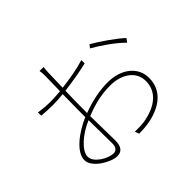

<svg xmlns="http://www.w3.org/2000/svg" viewBox="-164 -1050 1327 1327"><g transform="rotate(-45 500.0 -386.5)"><path d="M721 -672 703 -649C769 -611 862 -548 912 -495L932 -521C889 -563 787 -634 721 -672ZM345 -305 348 -75C348 -44 335 -20 307 -20C255 -20 162 -72 162 -131C162 -187 245 -263 345 -305ZM135 -590 136 -558C169 -555 205 -553 252 -553C278 -553 311 -555 346 -559L344 -379V-336C237 -290 129 -208 129 -130C129 -57 251 12 310 12C353 12 377 -14 377 -76L373 -317C460 -351 532 -369 621 -369C723 -369 817 -317 817 -216C817 -103 722 -50 628 -30C587 -21 546 -22 515 -23L526 8C555 8 599 7 642 -3C758 -29 848 -94 848 -217C848 -319 760 -397 621 -397C545 -397 457 -379 373 -347V-382C373 -432 374 -500 376 -562C456 -572 545 -587 604 -602L603 -634C543 -615 456 -599 377 -590L381 -734C382 -756 383 -768 385 -785H346C349 -770 350 -751 350 -732L347 -586C312 -583 279 -581 252 -581C215 -581 186 -583 135 -590Z"/></g></svg>

Font: Noto Sans CJK HK Thin
Style: Regular
Weight: 100
Designer: Ryoko NISHIZUKA 西塚涼子 (kana, bopomofo & ideographs); Paul D. Hunt (Latin, Greek & Cyrillic); Sandoll Communications 산돌커뮤니
Foundry: Adobe
Version: Version 2.004;hotconv 1.0.118;makeotfexe 2.5.65603